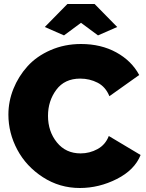

<svg xmlns="http://www.w3.org/2000/svg" viewBox="-20 -934 731 960"><path d="M204 -799 317 -914H453L566 -799L470 -757L385 -820L300 -757ZM385 -714Q485 -714 561.5 -672Q638 -630 676 -559L527 -453Q508 -500 468 -520.5Q428 -541 381 -541Q303 -541 261.5 -485Q220 -429 220 -355Q220 -277 264.5 -222Q309 -167 383 -167Q428 -167 467.5 -188.5Q507 -210 524 -254L683 -159Q653 -84 564 -39Q475 6 379 6Q278 6 194.5 -48Q111 -102 66.5 -185.5Q22 -269 22 -361Q22 -427 47 -489.5Q72 -552 117.5 -602.5Q163 -653 233 -683.5Q303 -714 385 -714Z"/></svg>

Font: Raleway-v4020 Black
Style: Regular
Weight: 900
Designer: Matt McInerney, Pablo Impallari, Rodrigo Fuenzalida
Foundry: Matt McInerney, Pablo Impallari, Rodrigo Fuenzalida
Version: Version 4.020;PS 004.020;hotconv 1.0.88;makeotf.lib2.5.64775